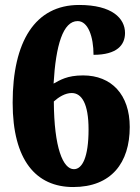

<svg xmlns="http://www.w3.org/2000/svg" viewBox="-20 -744 565 774"><path d="M275 10C429 10 503 -88 503 -232C503 -363 429 -440 315 -440C250 -440 222 -421 196 -407C205 -562 234 -659 293 -659C335 -659 357 -596 357 -523C452 -523 484 -563 484 -611C484 -670 432 -724 299 -724C121 -724 31 -576 31 -330C31 -97 126 10 275 10ZM278 -62C234 -62 198 -148 197 -335C217 -353 243 -369 269 -369C309 -369 337 -327 337 -222C337 -111 312 -62 278 -62Z"/></svg>

Font: Noto Serif Tamil SemiCondensed Black
Style: Regular
Weight: 900
Width: 4
Designer: Indian Type Foundry, Tom Grace, and the Monotype Design Team
Foundry: Monotype Imaging Inc.
Version: Version 2.004